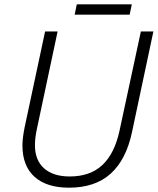

<svg xmlns="http://www.w3.org/2000/svg" viewBox="-20 -860 731 890"><path d="M300 10Q196 10 140 -40.5Q84 -91 84 -186Q84 -219 94 -269L189 -714H247L152 -267Q142 -223 142 -187Q142 -117 184.5 -79.5Q227 -42 303 -42Q398 -42 454.5 -95Q511 -148 534 -254L633 -714H691L592 -248Q565 -120 493 -55Q421 10 300 10ZM326 -792 336 -840H591L581 -792Z"/></svg>

Font: Noto Sans Light
Style: Italic
Weight: 300
Italic angle: -12°
Designer: Monotype Design Team
Foundry: Monotype Imaging Inc.
Version: Version 2.013; ttfautohint (v1.8.4.7-5d5b)